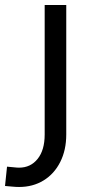

<svg xmlns="http://www.w3.org/2000/svg" viewBox="-63 -520 354 765"><path d="M13 225Q0 225 -14.5 223.5Q-29 222 -43 221L-35 144Q-21 145 -8.5 146.5Q4 148 13 148Q59 148 87 113Q115 78 115 16V-500H201V16Q201 78 177 125.5Q153 173 110.5 199Q68 225 13 225Z"/></svg>

Font: Cairo Play Medium
Style: Regular
Weight: 500
Version: Version 3.119